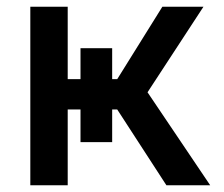

<svg xmlns="http://www.w3.org/2000/svg" viewBox="-20 -550 664 570"><path d="M70 -530H181V-315H219V-407H313V-315H328L462 -530H584L418 -276L604 0H474L328 -225H313V-128H219V-225H181V0H70Z"/></svg>

Font: .
Style: 
Weight: 500
Designer: A.Korolkova, Vitaly Kuzmin
Foundry: ParaType Ltd
Version: Version 1.000; Glyphs 3.2, build 3192.0